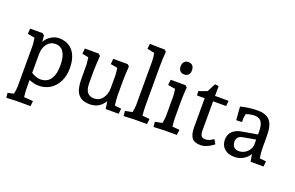

<svg xmlns="http://www.w3.org/2000/svg" viewBox="-114 -1217 2929 1907"><g transform="rotate(20 1350.5 -263.0)"><path d="M34 182 97 168Q107 114 107 88V-350Q107 -363 98 -424L22 -437L27 -494H160L179 -476L185 -410Q203 -449 245 -476Q287 -503 329 -503Q426 -503 479 -438.5Q532 -374 532 -257Q532 -179 502.5 -118.5Q473 -58 420 -24Q367 10 300 10Q251 10 196 -12V58Q196 114 203 166L299 173L293 228H139L71 231L39 233ZM293 -55Q362 -55 398 -105.5Q434 -156 434 -253Q434 -344 404 -390.5Q374 -437 316 -437Q262 -437 229 -394Q196 -351 196 -282V-88Q247 -55 293 -55Z M675 -211V-350Q675 -364 667 -424L600 -437L605 -494H751L771 -476Q763 -353 763 -320V-184Q763 -59 859 -59Q915 -59 948 -104Q981 -149 981 -213V-350Q981 -364 973 -424L900 -437L905 -494H1058L1077 -476Q1070 -369 1070 -320V-170Q1070 -128 1079 -63L1148 -56L1142 0H1005L993 -79Q939 10 839 10Q774 10 738 -16.5Q702 -43 688.5 -91Q675 -139 675 -211Z M1191 -48 1266 -63Q1276 -117 1276 -140V-612Q1276 -638 1267 -688L1190 -705L1196 -759L1291 -756H1353L1372 -738Q1369 -706 1367 -660.5Q1365 -615 1365 -582V-170Q1365 -123 1371 -63L1448 -56L1441 0H1308Q1289 0 1196 5Z M1507 -48 1582 -63Q1592 -117 1592 -140V-350Q1592 -368 1584 -424L1506 -437L1512 -494H1669L1688 -476Q1685 -444 1683 -398.5Q1681 -353 1681 -320V-170Q1681 -123 1687 -63L1764 -56L1757 0H1624Q1605 0 1512 5ZM1559 -653Q1559 -683 1574.5 -701.5Q1590 -720 1619 -720Q1647 -720 1663 -702.5Q1679 -685 1679 -653Q1679 -624 1663.5 -606.5Q1648 -589 1619 -589Q1590 -589 1574.5 -606.5Q1559 -624 1559 -653Z M1892 -129V-437H1811L1808 -482L1842 -494L1896 -514L1941 -602L1981 -598V-494H2124L2119 -437H1981V-125Q1981 -90 1993.5 -72.5Q2006 -55 2038 -55Q2058 -55 2080 -64.5Q2102 -74 2121 -89L2149 -43Q2075 15 2010 15Q1944 15 1918 -20.5Q1892 -56 1892 -129Z M2221 -120Q2221 -173 2254.5 -207.5Q2288 -242 2355 -253L2513 -280V-313Q2513 -380 2490.5 -412.5Q2468 -445 2421 -445Q2400 -445 2375 -440.5Q2350 -436 2329 -428L2321 -384L2322 -342L2261 -339L2250 -480Q2342 -503 2430 -503Q2521 -503 2561 -455Q2601 -407 2601 -296V-170Q2601 -117 2611 -63L2679 -56L2673 0H2536L2523 -78Q2503 -40 2460.5 -15Q2418 10 2367 10Q2300 10 2260.5 -25.5Q2221 -61 2221 -120ZM2388 -59Q2435 -59 2470.5 -89.5Q2506 -120 2513 -166V-226L2378 -202Q2349 -197 2333 -179.5Q2317 -162 2317 -136Q2317 -99 2335.5 -79Q2354 -59 2388 -59Z"/></g></svg>

Font: Andada Pro Medium
Style: Regular
Weight: 500
Designer: Carolina Giovagnoli
Foundry: Huerta Tipografica
Version: Version 3.005; ttfautohint (v1.8.4)